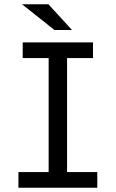

<svg xmlns="http://www.w3.org/2000/svg" viewBox="-20 -892 540 896"><path d="M414 -694V-621H293V-89H434V-16H66V-89H207V-621H86V-694ZM316 -752H234L83 -872H206Z"/></svg>

Font: D2Coding
Style: Regular
Weight: 400
Monospace: yes
Designer: Yong-Rak Park; Jeong-Hwan Yoon; Sang-Min Lee;
Foundry: NHN Corporation
Version: Version 1.3.2; Build 20180524